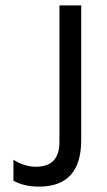

<svg xmlns="http://www.w3.org/2000/svg" viewBox="-20 -694 398 714"><path d="M282 -173Q282 0 125 0Q69 0 30 -22V-100Q70 -74 114 -74Q201 -74 201 -166V-674H282Z"/></svg>

Font: Hind Vadodara
Style: Regular
Weight: 400
Designer: Hitesh Malaviya
Foundry: Indian Type Foundry
Version: Version 0.702;PS 1.0;hotconv 1.0.81;makeotf.lib2.5.63406